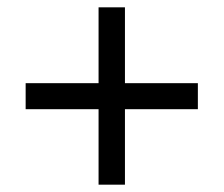

<svg xmlns="http://www.w3.org/2000/svg" viewBox="-20 -615 612 524"><path d="M321 -388H520V-317H321V-111H249V-317H50V-388H249V-595H321Z"/></svg>

Font: Noto Sans Canadian Aboriginal
Style: Regular
Weight: 400
Designer: Monotype Design Team, Typotheque's Kevin King
Foundry: Monotype Imaging Inc.
Version: Version 2.002